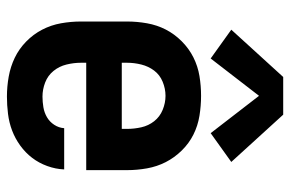

<svg xmlns="http://www.w3.org/2000/svg" viewBox="-158 -650 817 540"><g transform="rotate(90 250.0 -380.5)"><path d="M252 8Q276 8 300.5 5Q325 2 347.5 -6.5Q370 -15 390 -29.5Q410 -44 424.5 -63Q439 -82 447.5 -105.5Q456 -129 457 -153H341Q340 -138 331.5 -125Q323 -112 310 -104.5Q297 -97 282 -94.5Q267 -92 252 -92Q232 -92 212.5 -99.5Q193 -107 180 -123Q167 -139 162 -159.5Q157 -180 157 -200V-215H459V-330Q459 -358 454 -386Q449 -414 436.5 -438.5Q424 -463 404 -483.5Q384 -504 359 -516.5Q334 -529 306 -533.5Q278 -538 250 -538Q222 -538 194.5 -533.5Q167 -529 142 -516.5Q117 -504 96.5 -483.5Q76 -463 63.5 -438.5Q51 -414 46 -386Q41 -358 41 -330V-200Q41 -172 46 -144Q51 -116 64 -91Q77 -66 97.5 -46Q118 -26 143 -14Q168 -2 196 3Q224 8 252 8ZM343 -315H157V-330Q157 -350 162 -370Q167 -390 179 -406Q191 -422 210.5 -430Q230 -438 250 -438Q270 -438 289.5 -430Q309 -422 321.5 -406Q334 -390 338.5 -370Q343 -350 343 -330ZM145 -565 250 -701 355 -565 436 -623 303 -769H197L64 -623Z"/></g></svg>

Font: Iosevka SS09
Style: Bold
Weight: 700
Monospace: yes
Designer: Belleve Invis
Foundry: Belleve Invis
Version: Version 5.2.1; ttfautohint (v1.8.3)